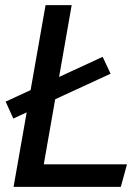

<svg xmlns="http://www.w3.org/2000/svg" viewBox="-20 -730 538 750"><path d="M33 0 158 -710H260L151 -88H476L452 0ZM32 -267 2 -333 381 -508 412 -442Z"/></svg>

Font: Livvic Medium
Style: Italic
Weight: 500
Italic angle: -10°
Designer: Jacques Le Bailly, Baron von Fonthausen
Version: Version 1.001; ttfautohint (v1.8.2)